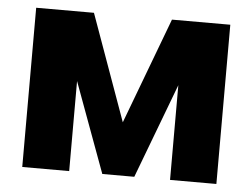

<svg xmlns="http://www.w3.org/2000/svg" viewBox="-43 -583 835 637"><g transform="rotate(5 374.0 -265.0)"><path d="M504.9 -530.3H699.2V0H544.9V-315.4L425.8 0H319.3L209 -299.8V0H52.7V-530.3H245.1L372.1 -176.8Z"/></g></svg>

Font: Pretendard Std ExtraBold
Style: Regular
Weight: 800
Designer: Base glyphs from Inter by Rasmus Andersson; Hangeul glyphs from Noto Sans CJK(Source Han Sans) by Jang Soo-young and Kan
Foundry: Kil Hyung-jin
Version: Version 1.309